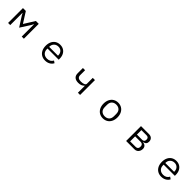

<svg xmlns="http://www.w3.org/2000/svg" viewBox="699 -2739 4938 4938"><g transform="rotate(45 3168.0 -270.5)"><path d="M319 0H241V-541H346L527 -255H532L711 -541H815V0H737V-444H731L701 -385L528 -115L355 -385L324 -444H319Z M1339 -271Q1339 -356 1370 -420Q1401 -484 1457.5 -518.5Q1514 -553 1589 -553Q1662 -553 1716.5 -519.5Q1771 -486 1800.5 -426Q1830 -366 1830 -289V-252H1423V-226Q1423 -151 1470 -104Q1517 -57 1599 -57Q1655 -57 1696 -81.5Q1737 -106 1760 -152L1818 -112Q1790 -55 1731.5 -21Q1673 13 1595 13Q1518 13 1460 -22Q1402 -57 1370.5 -121Q1339 -185 1339 -271ZM1423 -318V-312H1744V-322Q1744 -397 1701 -441.5Q1658 -486 1589 -486Q1516 -486 1469.5 -439Q1423 -392 1423 -318Z M2780 0V-251H2774Q2746 -220 2706 -202.5Q2666 -185 2606 -185Q2517 -185 2469 -227Q2421 -269 2421 -352V-541H2501V-359Q2501 -308 2532.5 -282.5Q2564 -257 2630 -257Q2698 -257 2739 -275.5Q2780 -294 2780 -328V-541H2860V0Z M3443 -270Q3443 -355 3475 -419.5Q3507 -484 3564.5 -519Q3622 -554 3696 -554Q3770 -554 3827.5 -519Q3885 -484 3917 -419.5Q3949 -355 3949 -270Q3949 -185 3917 -121Q3885 -57 3828 -22Q3771 13 3696 13Q3621 13 3564 -22Q3507 -57 3475 -121Q3443 -185 3443 -270ZM3863 -232V-309Q3863 -394 3817.5 -438.5Q3772 -483 3696 -483Q3620 -483 3574.5 -438.5Q3529 -394 3529 -309V-232Q3529 -147 3574.5 -102.5Q3620 -58 3696 -58Q3772 -58 3817.5 -102.5Q3863 -147 3863 -232Z M4534 0V-541H4825Q4891 -541 4928.5 -504Q4966 -467 4966 -404Q4966 -354 4939 -325Q4912 -296 4861 -289V-285Q4922 -280 4953.5 -246.5Q4985 -213 4985 -161Q4985 -117 4967 -80Q4949 -43 4916 -21.5Q4883 0 4839 0ZM4804 -313Q4839 -313 4859.5 -331.5Q4880 -350 4880 -382V-406Q4880 -438 4859.5 -456.5Q4839 -475 4804 -475H4614V-313ZM4815 -66Q4854 -66 4876.5 -87Q4899 -108 4899 -145V-169Q4899 -206 4876.5 -227Q4854 -248 4815 -248H4614V-66Z M5563 -271Q5563 -356 5594 -420Q5625 -484 5681.5 -518.5Q5738 -553 5813 -553Q5886 -553 5940.5 -519.5Q5995 -486 6024.5 -426Q6054 -366 6054 -289V-252H5647V-226Q5647 -151 5694 -104Q5741 -57 5823 -57Q5879 -57 5920 -81.5Q5961 -106 5984 -152L6042 -112Q6014 -55 5955.5 -21Q5897 13 5819 13Q5742 13 5684 -22Q5626 -57 5594.5 -121Q5563 -185 5563 -271ZM5647 -318V-312H5968V-322Q5968 -397 5925 -441.5Q5882 -486 5813 -486Q5740 -486 5693.5 -439Q5647 -392 5647 -318Z"/></g></svg>

Font: PlemolJP
Style: Regular
Weight: 400
Monospace: yes
Version: v2.0.4; ttfautohint (v1.8.4.7-5d5b-dirty) -l 6 -r 45 -G 200 